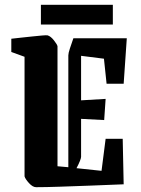

<svg xmlns="http://www.w3.org/2000/svg" viewBox="-20 -766 585 798"><path d="M27 -550V-605Q44 -607 67.5 -609.5Q91 -612 114.5 -614.5Q138 -617 155.5 -618.5Q173 -620 178 -619Q191 -615 204 -598.5Q217 -582 219 -574V-75L264 -71V-536Q264 -545 270.5 -564.5Q277 -584 285 -607H507L494 -418H423L412 -522L317 -534V-349L419 -355L413 -267L317 -272V-114Q317 -109 312 -96.5Q307 -84 298 -67L402 -56L419 -189H490L494 0Q423 3 354.5 5.5Q286 8 228 10Q170 12 130 12Q116 12 100.5 -5Q85 -22 82 -33V-530ZM150 -664V-746H449V-664Z"/></svg>

Font: Grenze Gotisch
Style: Bold
Weight: 700
Designer: Renata Polastri
Foundry: Omnibus-Type
Version: Version 1.001